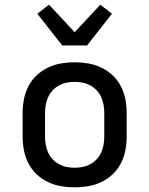

<svg xmlns="http://www.w3.org/2000/svg" viewBox="-20 -795 640 823"><path d="M300 8Q270 8 241 3Q212 -2 185 -15Q158 -28 136.5 -48.5Q115 -69 101.5 -95.5Q88 -122 82.5 -151Q77 -180 77 -210V-310Q77 -340 82.5 -369Q88 -398 101.5 -424.5Q115 -451 136.5 -471.5Q158 -492 185 -505Q212 -518 241 -523Q270 -528 300 -528Q330 -528 359 -523Q388 -518 415 -505Q442 -492 463.5 -471.5Q485 -451 498.5 -424.5Q512 -398 517.5 -369Q523 -340 523 -310V-210Q523 -180 517.5 -151Q512 -122 498.5 -95.5Q485 -69 463.5 -48.5Q442 -28 415 -15Q388 -2 359 3Q330 8 300 8ZM300 -76Q318 -76 335 -79.5Q352 -83 367.5 -91.5Q383 -100 395 -113Q407 -126 414 -142Q421 -158 424 -175Q427 -192 427 -210V-310Q427 -328 424 -345Q421 -362 414 -378Q407 -394 395 -407Q383 -420 367.5 -428.5Q352 -437 335 -440.5Q318 -444 300 -444Q282 -444 265 -440.5Q248 -437 232.5 -428.5Q217 -420 205 -407Q193 -394 186 -378Q179 -362 176 -345Q173 -328 173 -310V-210Q173 -192 176 -175Q179 -158 186 -142Q193 -126 205 -113Q217 -100 232.5 -91.5Q248 -83 265 -79.5Q282 -76 300 -76ZM247 -600 140 -736 190 -775 300 -657 410 -775 460 -736 353 -600Z"/></svg>

Font: Iosevka Fixed Curly Md Ex
Style: Regular
Weight: 500
Width: 7
Monospace: yes
Designer: Belleve Invis
Foundry: Belleve Invis
Version: Version 30.1.2